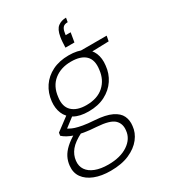

<svg xmlns="http://www.w3.org/2000/svg" viewBox="-250 -826 1036 1165"><g transform="rotate(-30 268.0 -243.5)"><path d="M175 227Q111 227 64 208.5Q17 190 -7 156.5Q-31 123 -26 76Q-23 45 -9.5 18.5Q4 -8 30.5 -32.5Q57 -57 99 -81L136 -63Q78 -34 52 -2Q26 30 22 69Q18 105 36 131.5Q54 158 91.5 172.5Q129 187 182 187Q267 187 319.5 151.5Q372 116 377 61Q383 15 353.5 -13Q324 -41 235 -47Q186 -50 150 -56Q114 -62 89 -70.5Q64 -79 46 -89Q28 -99 15 -111L18 -131L117 -205L153 -189L55 -114L57 -137Q71 -129 84 -121.5Q97 -114 115.5 -108Q134 -102 164.5 -96.5Q195 -91 243 -88Q318 -83 359.5 -63Q401 -43 415.5 -12Q430 19 425 57Q421 102 391 140.5Q361 179 307 203Q253 227 175 227ZM240 -152Q178 -152 139.5 -174Q101 -196 85.5 -233.5Q70 -271 75 -317Q81 -373 110 -416Q139 -459 188 -483.5Q237 -508 303 -508Q366 -508 404 -486.5Q442 -465 457.5 -428Q473 -391 467 -342Q462 -289 433.5 -246Q405 -203 356 -177.5Q307 -152 240 -152ZM247 -192Q324 -192 369 -232.5Q414 -273 421 -340Q430 -404 397.5 -436Q365 -468 296 -468Q225 -468 177.5 -430Q130 -392 122 -320Q113 -257 147 -224.5Q181 -192 247 -192ZM381 -455 371 -496H563L556 -460ZM404 -714 399 -685Q377 -685 367 -675Q357 -665 353 -646L349 -623H384L373 -558H310Q311 -582 312 -598.5Q313 -615 316 -631Q324 -679 347.5 -696.5Q371 -714 404 -714Z"/></g></svg>

Font: DM Sans 28pt ExtraLight
Style: Italic
Weight: 250
Italic angle: -10°
Version: Version 4.004;gftools[0.9.30]